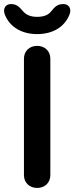

<svg xmlns="http://www.w3.org/2000/svg" viewBox="-37 -926 366 946"><path d="M211 -63V-637C211 -674 184 -700 146 -700C108 -700 81 -674 81 -637V-63C81 -26 108 0 146 0C184 0 211 -26 211 -63ZM305 -853C318 -885 301 -906 275 -906C247 -906 233 -893 215 -870C201 -852 179 -843 146 -843C113 -843 92 -853 77 -870C58 -892 45 -906 17 -906C-9 -906 -26 -884 -12 -851C13 -792 71 -758 146 -758C222 -758 280 -792 305 -853Z"/></svg>

Font: Hotpoint
Style: Bold
Weight: 700
Designer: Andrew Paglinawan, Luciano Perondi, Riccardo Olocco
Foundry: CAST Cooperativa Anonima Servizi Tipografici
Version: Version 1.000;PS 2.1;hotconv 16.6.51;makeotf.lib2.5.65220